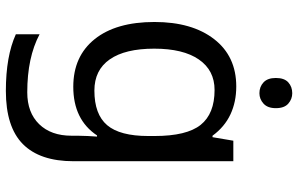

<svg xmlns="http://www.w3.org/2000/svg" viewBox="-201 -576 1017 655"><g transform="rotate(90 307.5 -248.5)"><path d="M275 -546Q328 -546 370.5 -526Q413 -506 443 -465H448L460 -536H530V9Q530 124 471.5 182Q413 240 290 240Q172 240 97 206V125Q176 167 295 167Q364 167 403.5 126.5Q443 86 443 16V-5Q443 -17 444 -39.5Q445 -62 446 -71H442Q388 10 276 10Q172 10 113.5 -63Q55 -136 55 -267Q55 -395 113.5 -470.5Q172 -546 275 -546ZM287 -472Q220 -472 183 -418.5Q146 -365 146 -266Q146 -167 182.5 -114.5Q219 -62 289 -62Q370 -62 407 -105.5Q444 -149 444 -246V-267Q444 -377 406 -424.5Q368 -472 287 -472ZM298 -737Q318 -737 333.5 -723.5Q349 -710 349 -681Q349 -653 333.5 -639Q318 -625 298 -625Q276 -625 261 -639Q246 -653 246 -681Q246 -710 261 -723.5Q276 -737 298 -737Z"/></g></svg>

Font: Noto Sans Osmanya
Style: Regular
Weight: 400
Designer: Monotype Design Team
Foundry: Monotype Imaging Inc.
Version: Version 2.001; ttfautohint (v1.8.4.7-5d5b)